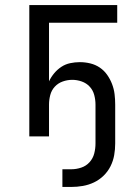

<svg xmlns="http://www.w3.org/2000/svg" viewBox="-20 -540 540 760"><path d="M227 200V130H262Q282 130 301.5 123.5Q321 117 334.5 102Q348 87 353 67.5Q358 48 358 28V-126Q358 -145 353 -164Q348 -183 335 -197Q322 -211 303.5 -217.5Q285 -224 266 -224Q247 -224 228.5 -217.5Q210 -211 197 -197Q184 -183 179 -164Q174 -145 174 -126V0H96V-520H444V-450H174V-218Q182 -235 194.5 -250Q207 -265 223 -275.5Q239 -286 258 -290Q277 -294 296 -294Q317 -294 337.5 -289Q358 -284 375 -272.5Q392 -261 404 -244Q416 -227 423.5 -207.5Q431 -188 433.5 -167.5Q436 -147 436 -126V28Q436 51 432 74Q428 97 417.5 118Q407 139 390 155.5Q373 172 352 182Q331 192 308 196Q285 200 262 200Z"/></svg>

Font: Iosevka Curly
Style: Regular
Weight: 400
Monospace: yes
Designer: Belleve Invis
Foundry: Belleve Invis
Version: Version 22.1.2; ttfautohint (v1.8.4)